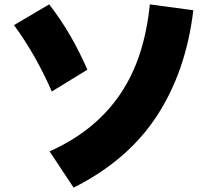

<svg xmlns="http://www.w3.org/2000/svg" viewBox="-20 -765 980 879"><path d="M207 -72Q316 -121 396.5 -187.5Q477 -254 533 -338Q589 -422 621.5 -523.5Q654 -625 666 -745L865 -718Q832 -440 699 -235.5Q566 -31 317 94ZM205 -745Q228 -716 252.5 -680Q277 -644 300 -604.5Q323 -565 343.5 -524Q364 -483 380 -446L217 -346Q185 -421 140 -501Q95 -581 44 -650Z"/></svg>

Font: OA Gothic ExtraBold
Style: Regular
Weight: 800
Designer: Choi Chi-young, Lee Jaesang, Lee Juhyun, Han Dohee
Foundry: DDUNGSANG CORP.
Version: Version 1.000;Build 20210203